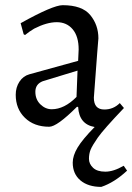

<svg xmlns="http://www.w3.org/2000/svg" viewBox="-20 -484 513 745"><path d="M180.7 -60.1Q229.5 -60.1 276.9 -107.9L280.8 -210L146 -168.9Q117.2 -157.7 117.2 -127.9Q117.2 -98.1 136.7 -79.1Q156.2 -60.1 180.7 -60.1ZM460 159.2 473.1 178.2Q423.8 224.1 373 241.2Q322.3 241.2 292.2 216.1Q262.2 190.9 262.2 147Q262.2 120.1 281 88.6Q299.8 57.1 347.2 8.8Q287.1 -1.5 283.2 -68.8L278.8 -69.8Q201.2 7.8 170.9 7.8Q112.3 7.8 76.7 -26.9Q41 -61.5 41 -116.2Q41 -145 55.4 -167Q69.8 -189 94.2 -195.8L283.2 -248L285.2 -292Q285.2 -342.8 262 -370.4Q238.8 -397.9 200.2 -397.9Q161.6 -397.9 112.8 -373Q93.8 -361.8 77.1 -348.1L71.8 -351.1L60.1 -394Q185.5 -463.9 223.1 -463.9Q298.8 -463.9 330.3 -425.5Q361.8 -387.2 361.8 -335L357.4 -281.2L344.2 -105Q344.2 -59.1 384.8 -59.1Q419.9 -59.1 444.8 -84L460.9 -64.9Q381.3 18.6 359.6 49.8Q337.9 81.1 331.5 96.9Q325.2 112.8 325.2 132.3Q325.2 151.9 341.1 167Q356.9 182.1 388.7 182.1Q420.4 182.1 460 159.2Z"/></svg>

Font: Alegreya-Regular
Style: Regular
Weight: 400
Designer: Juan Pablo del Peral
Foundry: Juan Pablo del Peral
Version: Version 1.003